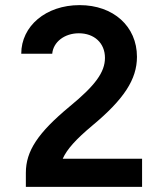

<svg xmlns="http://www.w3.org/2000/svg" viewBox="-20 -730 640 750"><path d="M81 0H535V-110H225C242 -148 278 -187 340 -239C464 -342 515 -420 515 -508C515 -627 423 -710 291 -710C159 -710 63 -628 63 -520H184C188 -566 232 -600 288 -600C348 -600 390 -562 390 -504C390 -448 352 -396 252 -314C128 -211 81 -140 81 -55Z"/></svg>

Font: CommitMono
Style: 700Regular
Weight: 700
Monospace: yes
Designer: Eigil Nikolajsen
Foundry: Eigil Nikolajsen
Version: Version 1.143